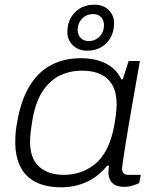

<svg xmlns="http://www.w3.org/2000/svg" viewBox="-20 -786 652 818"><path d="M241 12Q178 12 134 -9.5Q90 -31 67.5 -74.5Q45 -118 45 -181Q45 -202 47 -224Q49 -246 54 -270Q70 -361 106.5 -420.5Q143 -480 198 -509Q253 -538 324 -538Q366 -538 399.5 -528Q433 -518 457.5 -498.5Q482 -479 497 -448H503L528 -526H576L556 -412Q551 -383 543.5 -341Q536 -299 528.5 -254.5Q521 -210 514.5 -169.5Q508 -129 504 -101Q500 -73 500 -66Q500 -54 507 -47.5Q514 -41 529 -41H580L573 -6Q563 -1 546 4.5Q529 10 509 10Q477 10 460.5 -4.5Q444 -19 442 -46Q442 -53 442.5 -61.5Q443 -70 444 -79L437 -81Q400 -34 349.5 -11Q299 12 241 12ZM252 -41Q286 -41 319.5 -51.5Q353 -62 383 -85.5Q413 -109 434.5 -150.5Q456 -192 467 -253Q471 -275 473 -291Q475 -307 476 -319Q477 -331 477 -341Q477 -390 459.5 -422Q442 -454 409 -469.5Q376 -485 329 -485Q279 -485 236.5 -465Q194 -445 163 -399.5Q132 -354 118 -275Q114 -251 112 -234Q110 -217 109 -205.5Q108 -194 108 -183Q108 -110 147 -75.5Q186 -41 252 -41ZM351 -570Q315 -570 291 -592.5Q267 -615 267 -650Q267 -700 299 -733Q331 -766 383 -766Q420 -766 443 -743.5Q466 -721 466 -687Q466 -654 452 -627.5Q438 -601 412 -585.5Q386 -570 351 -570ZM358 -611Q377 -611 392 -620.5Q407 -630 415 -645Q423 -660 423 -678Q423 -699 411 -712.5Q399 -726 376 -726Q357 -726 342 -716.5Q327 -707 319 -692Q311 -677 311 -658Q311 -637 324 -624Q337 -611 358 -611Z"/></svg>

Font: Archivo SemiExpanded ExtraLight
Style: Italic
Weight: 250
Width: 6
Italic angle: -10°
Designer: Hector Gatti
Foundry: Omnibus-Type
Version: Version 2.001